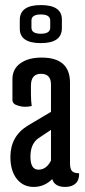

<svg xmlns="http://www.w3.org/2000/svg" viewBox="-20 -727 336 757"><path d="M181 -94V-215L133 -183Q100 -161 100 -109.5Q100 -58 131.5 -58Q163 -58 181 -94ZM144 -500Q256 -500 256 -401V-83Q256 -62 263.5 -53Q271 -44 292 -44Q293 -18 278.5 -4Q264 10 237 10Q195 10 186 -21Q155 10 113 10Q71 10 46 -22Q21 -54 21 -108Q21 -190 90 -232L181 -286V-394Q181 -436 141.5 -436Q102 -436 102 -389V-356Q102 -331 105 -309Q92 -306 78.5 -306Q65 -306 53 -310Q29 -316 29 -333V-415Q29 -455 60.5 -477.5Q92 -500 144 -500ZM58 -614V-648Q58 -707 141 -707Q224 -707 224 -650V-616Q224 -557 141 -557Q58 -557 58 -614ZM104 -646V-618Q104 -594 141 -594Q178 -594 178 -618V-646Q178 -670 141 -670Q104 -670 104 -646Z"/></svg>

Font: el_Medula One
Style: Regular
Weight: 400
Designer: Luciano Vergara
Foundry: Luciano Vergara
Version: Version 1.002 August 17, 2020